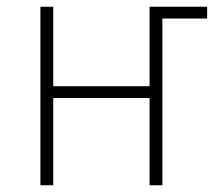

<svg xmlns="http://www.w3.org/2000/svg" viewBox="-20 -550 640 570"><path d="M100 0H138V-259H424V0H462V-495H595V-530H424V-294H138V-530H100Z"/></svg>

Font: Noto Sans Mono ExtraLight
Style: Regular
Weight: 200
Designer: Monotype Design Team
Foundry: Monotype Imaging Inc.
Version: Version 2.014